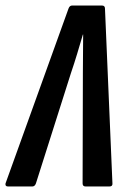

<svg xmlns="http://www.w3.org/2000/svg" viewBox="-48 -675 455 695"><path d="M-19 0Q-30 0 -28 -11L200 -644Q204 -655 213 -655H321Q332 -655 332 -644L359 -11Q360 0 348 0H262Q251 0 251 -11L252 -411Q252 -448 252.5 -482Q253 -516 253 -550H252Q242 -516 231.5 -481Q221 -446 209 -411L82 -11Q78 0 69 0Z"/></svg>

Font: Sofia Sans Extra Condensed
Style: Bold Italic
Weight: 700
Italic angle: -9°
Designer: Botio Nikoltchev, Ani Petrova
Foundry: lettersoup
Version: Version 4.101